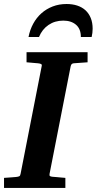

<svg xmlns="http://www.w3.org/2000/svg" viewBox="-35 -929 478 949"><path d="M329.1 -616.2Q321.3 -615.2 318.4 -611.1Q315.4 -606.9 314 -600.1L210 -69.8Q208.5 -61.5 211.9 -58.8Q215.3 -56.2 225.1 -55.2Q234.4 -54.7 244.6 -53.7Q253.4 -52.7 264.6 -51.8Q275.9 -50.8 288.1 -49.8V0H-15.1V-49.8Q-3.9 -50.8 6.6 -51.3Q17.1 -51.8 25.4 -52.7Q35.2 -53.7 43.9 -54.2Q55.2 -55.2 60.3 -57.9Q65.4 -60.5 66.9 -70.8L170.9 -601.1Q173.3 -609.9 168 -612.5Q162.6 -615.2 152.8 -616.2Q144 -616.7 134.8 -617.7Q126.5 -618.7 116.2 -619.4Q106 -620.1 96.2 -621.1V-670.9H397.9V-621.1ZM422.9 -787.1Q422.9 -776.9 421.6 -766.4Q420.4 -755.9 418 -746.1H364.7Q364.7 -786.1 340.8 -806.6Q316.9 -827.1 277.8 -827.1Q236.3 -827.1 204.8 -805.7Q173.3 -784.2 157.7 -746.1H106Q112.8 -781.7 129.2 -811.8Q145.5 -841.8 169.7 -863.3Q193.8 -884.8 225.3 -897Q256.8 -909.2 293.9 -909.2Q323.2 -909.2 346.9 -901.4Q370.6 -893.6 387.5 -878.2Q404.3 -862.8 413.6 -839.8Q422.9 -816.9 422.9 -787.1Z"/></svg>

Font: Charis SIL Eur
Style: Bold Italic
Weight: 700
Italic angle: -11°
Foundry: SIL International
Version: Version 5.000